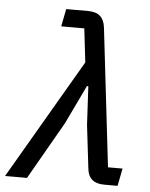

<svg xmlns="http://www.w3.org/2000/svg" viewBox="-95 -784 649 828"><g transform="rotate(5 229.5 -370.0)"><path d="M243 -664H143L158 -740H252Q287 -740 305 -724Q323 -708 327 -676L397 -76H460L445 0H387Q319 0 313 -64L291 -250L282 -417H276L196 -250L53 0H-42L260 -518Z"/></g></svg>

Font: IBM Plex Sans Text
Style: Italic
Weight: 450
Italic angle: -11°
Designer: Mike Abbink, Paul van der Laan, Pieter van Rosmalen
Foundry: Bold Monday
Version: Version 3.005